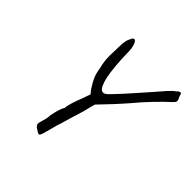

<svg xmlns="http://www.w3.org/2000/svg" viewBox="-193 -837 1065 1065"><g transform="rotate(45 339.0 -305.0)"><path d="M678 -600Q677 -594 668 -585.5Q659 -577 656 -574Q634 -555 586 -505Q538 -455 510 -420Q470 -374 437 -338.5Q404 -303 389 -288Q388 -286 369 -267Q359 -232 351 -197L331 -132Q326 -117 317 -84.5Q308 -52 302 -37Q299 -25 296 -13.5Q293 -2 290 9Q284 32 279.5 47Q275 62 271 66.5Q267 71 259 68Q255 67 229 49Q220 39 220 31Q220 24 226 4L234 -26Q235 -50 243.5 -83Q252 -116 264 -137Q264 -152 274 -183.5Q284 -215 295 -242L312 -290L295 -311Q273 -344 262 -369.5Q251 -395 246 -431Q235 -471 235 -515Q235 -529 237 -593Q238 -636 247 -653Q256 -670 257 -673Q263 -679 267 -679Q278 -679 286.5 -654Q295 -629 294 -595Q300 -376 344 -348Q352 -346 354 -346Q365 -346 377.5 -357.5Q390 -369 427 -409L449 -433Q465 -450 534 -529Q574 -576 598.5 -603Q623 -630 637 -638Q640 -643 645 -646Q650 -649 653.5 -650Q657 -651 658 -651Q662 -650 664 -645.5Q666 -641 668.5 -632.5Q671 -624 675 -618Q679 -609 678 -600Z"/></g></svg>

Font: Caveat
Style: Regular
Weight: 400
Designer: Pablo Impallari
Foundry: Pablo Impallari
Version: Version 1.500; ttfautohint (v1.6)